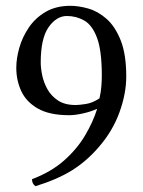

<svg xmlns="http://www.w3.org/2000/svg" viewBox="-20 -630 490 660"><path d="M314 -256Q292 -246 265 -240Q238 -234 218 -234Q150 -234 110 -257Q70 -280 53 -317Q36 -354 36 -397Q36 -429 46.5 -466Q57 -503 79.5 -536Q102 -569 137.5 -589.5Q173 -610 222 -610Q251 -610 284 -600.5Q317 -591 346.5 -565Q376 -539 395 -491Q414 -443 414 -367Q414 -308 390.5 -243.5Q367 -179 320 -125Q278 -76 227.5 -44.5Q177 -13 102 10Q90 2 90 -14Q156 -39 200.5 -78.5Q245 -118 272.5 -164.5Q300 -211 314 -256ZM322 -292Q327 -314 328.5 -334Q330 -354 330 -370Q330 -456 313.5 -500Q297 -544 269.5 -559.5Q242 -575 210 -575Q174 -575 147 -536.5Q120 -498 120 -415Q120 -396 125 -371.5Q130 -347 143 -323.5Q156 -300 179.5 -284.5Q203 -269 240 -269Q252 -269 275 -272.5Q298 -276 322 -292Z"/></svg>

Font: Ponomar
Style: Regular
Weight: 400
Version: Version 1.301; ttfautohint (v1.8.4.7-5d5b)